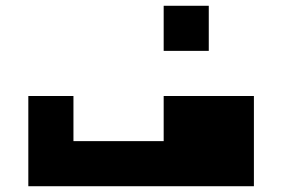

<svg xmlns="http://www.w3.org/2000/svg" viewBox="-20 -645 978 665"><path d="M859.4 0H78.1V-312.5H234.4V-156.2H546.9V-312.5H859.4ZM703.1 -625V-468.8H546.9V-625Z"/></svg>

Font: Sorena-Fanum Normal
Style: Regular
Weight: 400
Designer: Mohammad Darvishi
Version: Version 1.000;March 20, 2024;FontCreator 15.0.0.2958 64-bit